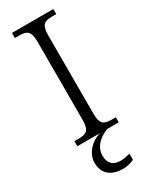

<svg xmlns="http://www.w3.org/2000/svg" viewBox="-241 -765 829 1048"><g transform="rotate(-30 174.0 -241.0)"><path d="M43 0H186C131 14 79 66 79 125C79 195 124 232 200 232C221 232 249 226 269 216V177C244 184 227 187 208 187C169 187 136 168 136 114C136 50 193 13 233 0H304V-32H278C231 -32 208 -42 208 -111V-603C208 -672 231 -682 278 -682H304V-714H43V-682H70C117 -682 140 -672 140 -603V-111C140 -42 117 -32 70 -32H43Z"/></g></svg>

Font: Noto Serif Lao Light
Style: Regular
Weight: 300
Designer: Monotype Design Team
Foundry: Monotype Imaging Inc.
Version: Version 2.003